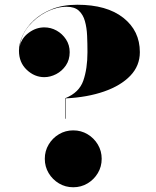

<svg xmlns="http://www.w3.org/2000/svg" viewBox="-20 -780 659 810"><path d="M256 -366Q314 -389.5 331.5 -440Q349 -490.5 349 -560Q349 -595.5 347.5 -629.5Q346 -663.5 338.2 -691Q330.5 -718.5 312.5 -735Q294.5 -751.5 261 -751.5Q219.5 -751.5 176.2 -729.8Q133 -708 101.5 -670.5Q70 -633 63.5 -586Q71.5 -620 101.8 -642.2Q132 -664.5 167 -664.5Q194.5 -664.5 218.8 -651Q243 -637.5 258.5 -613.8Q274 -590 274 -560Q274 -527.5 257.8 -503.8Q241.5 -480 216.8 -467.2Q192 -454.5 167 -454.5Q125.5 -454.5 92.8 -485.5Q60 -516.5 60 -566Q60 -597 75.5 -630.8Q91 -664.5 122 -693.8Q153 -723 199 -741.5Q245 -760 306 -760Q430.5 -760 500.2 -705Q570 -650 570 -560Q570 -502.5 529.8 -460.5Q489.5 -418.5 419 -394Q348.5 -369.5 258 -365V-279H256ZM169 -110Q169 -143 185.2 -170.2Q201.5 -197.5 228.8 -213.8Q256 -230 289 -230Q322 -230 349.2 -213.8Q376.5 -197.5 392.8 -170.2Q409 -143 409 -110Q409 -77 392.8 -49.8Q376.5 -22.5 349.2 -6.2Q322 10 289 10Q256 10 228.8 -6.2Q201.5 -22.5 185.2 -49.8Q169 -77 169 -110Z"/></svg>

Font: Bodoni* 96pt Fatface
Style: Regular
Weight: 900
Version: Version 2.3